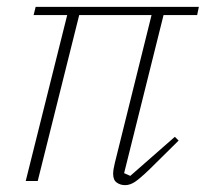

<svg xmlns="http://www.w3.org/2000/svg" viewBox="-20 -528 600 560"><path d="M345 12Q331 12 320.5 4.5Q310 -3 310 -21Q310 -33 315 -53L422 -484H211L90 0H55L176 -484H78L84 -508H560L555 -484H457L342 -23L360 -15L490 -129L501 -118L417 -35Q388 -7 373.5 2.5Q359 12 345 12Z"/></svg>

Font: IBM Plex Serif ExtraLight
Style: Italic
Weight: 200
Italic angle: -14°
Designer: Mike Abbink, Paul van der Laan, Pieter van Rosmalen
Foundry: Bold Monday
Version: Version 2.5